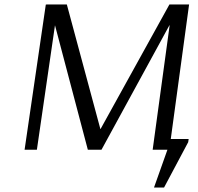

<svg xmlns="http://www.w3.org/2000/svg" viewBox="-20 -670 887 859"><path d="M669 169 729 0H663L739 -557H738L434 0H373L226 -557L145 0H90L185 -650L187 -647L186 -650H279L429 -93H430L738 -650H826L744 -48H824L822 -34L714 169Z"/></svg>

Font: Arsenal SC
Style: Italic
Weight: 400
Italic angle: -9.10001°
Designer: Andrij Shevchenko
Foundry: Stairsfor
Version: Version 2.001; ttfautohint (v1.8.4.7-5d5b)